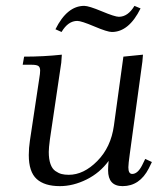

<svg xmlns="http://www.w3.org/2000/svg" viewBox="-20 -634 562 661"><path d="M58.1 -411.1 63 -439Q129.9 -439 192.9 -445.8L190.9 -418L151.9 -154.8Q147.9 -124.5 147.9 -110.8Q147.9 -85.9 153.8 -69.3Q159.7 -52.7 170.7 -45.2Q181.6 -37.6 192.1 -34.9Q202.6 -32.2 216.8 -32.2Q268.1 -32.2 314.9 -79.6Q361.8 -127 372.1 -201.2L404.8 -439L472.2 -445.8L470.2 -421.9L426.8 -104Q421.9 -68.8 421.9 -58.1Q421.9 -35.2 435.1 -35.2Q454.1 -35.2 469.2 -64.9L480 -86.9L502.9 -76.2L492.2 -54.2Q460.9 6.8 401.9 6.8Q352.1 6.8 352.1 -47.9Q352.1 -60.5 354 -80.1Q324.2 -39.1 278.1 -16.1Q231.9 6.8 186 6.8Q133.3 6.8 106.2 -17.8Q79.1 -42.5 79.1 -100.1Q79.1 -124.5 83 -149.9L115.2 -363.8Q118.2 -380.9 118.2 -391.1Q118.2 -402.8 111.8 -407Q105.5 -411.1 87.9 -411.1ZM170.9 -533.2Q210.9 -613.8 270 -613.8Q285.6 -613.8 330.6 -595Q375.5 -576.2 389.2 -576.2Q420.4 -576.2 442.9 -613.8L463.9 -605Q423.8 -523.9 365.2 -523.9Q349.6 -523.9 304.7 -543Q259.8 -562 246.1 -562Q214.4 -562 191.9 -523.9Z"/></svg>

Font: Dihjauti S
Style: Italic
Weight: 400
Italic angle: -9°
Designer: T. Christopher White
Version: Version 3.0.0